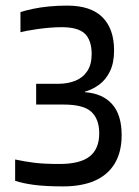

<svg xmlns="http://www.w3.org/2000/svg" viewBox="-20 -657 497 685"><path d="M283 -330V-328Q345 -324 379.5 -286Q414 -248 414 -175Q414 -115 389.5 -74Q365 -33 318.5 -12.5Q272 8 205 8Q142 8 101 2.5Q60 -3 34 -12V-88Q66 -81 101 -76.5Q136 -72 192 -72Q266 -72 300 -99Q334 -126 334 -181Q334 -232 306 -258Q278 -284 207 -284H109V-358H187Q222 -358 249 -369Q276 -380 291.5 -403.5Q307 -427 307 -464Q307 -513 283 -536.5Q259 -560 200 -560Q178 -560 155.5 -558Q133 -556 112 -553Q91 -550 75.5 -547Q60 -544 53 -542V-614Q72 -620 98 -625.5Q124 -631 155 -634Q186 -637 220 -637Q304 -637 345.5 -595.5Q387 -554 387 -477Q387 -433 372.5 -403Q358 -373 334.5 -355.5Q311 -338 283 -330Z"/></svg>

Font: Blinker
Style: Regular
Weight: 400
Designer: Juergen Huber
Foundry: supertype
Version: 1.017